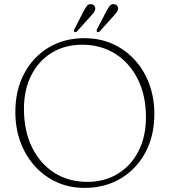

<svg xmlns="http://www.w3.org/2000/svg" viewBox="-20 -901 830 938"><path d="M392.5 -714.5Q467 -714.5 529.5 -686.8Q592 -659 637.8 -609Q683.5 -559 708.8 -491.5Q734 -424 734 -344Q734 -237 690.2 -155.8Q646.5 -74.5 569.5 -28.8Q492.5 17 392.5 17Q319.5 17 258 -10.8Q196.5 -38.5 151 -88.5Q105.5 -138.5 80.2 -206.2Q55 -274 55 -354Q55 -460.5 98.2 -541.8Q141.5 -623 217.5 -668.8Q293.5 -714.5 392.5 -714.5ZM693 -328.5Q693 -434.5 653.2 -514.2Q613.5 -594 543.2 -638.2Q473 -682.5 380.5 -682.5Q297 -682.5 233 -643.2Q169 -604 133 -533.5Q97 -463 97 -369.5Q97 -262 136.2 -181.8Q175.5 -101.5 245.2 -57Q315 -12.5 407 -12.5Q491 -12.5 555.5 -52Q620 -91.5 656.5 -162.5Q693 -233.5 693 -328.5ZM387.5 -844.5Q396.5 -862 404.8 -872.2Q413 -882.5 427 -880.5Q436 -879 441.2 -872.2Q446.5 -865.5 445 -855Q443.5 -846 437 -838Q430.5 -830 423 -822L357 -748.5Q350 -741 343.5 -745.5Q338 -749 344 -759.5ZM499 -844.5Q508 -862 516 -872.2Q524 -882.5 538 -880.5Q547 -879 552.5 -872.2Q558 -865.5 556.5 -855Q554.5 -846 547.8 -838Q541 -830 534 -822L468 -748.5Q460.5 -741 454.5 -745.5Q450 -749 454.5 -759.5Z"/></svg>

Font: Fraunces 9pt S050 Thin
Style: Regular
Weight: 100
Version: Version 1.000; ttfautohint (v1.8.3)